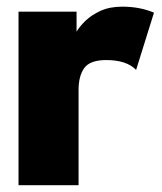

<svg xmlns="http://www.w3.org/2000/svg" viewBox="-20 -542 473 562"><path d="M378.4 -337.4Q350.6 -366.2 291 -366.2Q243.7 -366.2 226.8 -343Q210 -319.8 210 -279.3V0H34.2V-507.8H204.1V-449.2Q212.9 -464.4 230.2 -481.2Q247.6 -498 274.4 -510.3Q301.3 -522.5 337.9 -522.5Q389.6 -522.5 430.7 -504.9Z"/></svg>

Font: Giphurs Black
Style: Regular
Weight: 900
Version: Version 0.920; ttfautohint (v1.8.4.7-5d5b)